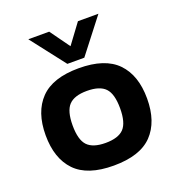

<svg xmlns="http://www.w3.org/2000/svg" viewBox="-129 -801 846 916"><g transform="rotate(-20 294.5 -343.0)"><path d="M251 -522 116 -696H222L294 -596L368 -696H472L337 -522ZM294 10Q161 10 99 -54.5Q37 -119 37 -237Q37 -355 99.5 -419.5Q162 -484 294 -484Q427 -484 489.5 -419.5Q552 -355 552 -237Q552 -119 490 -54.5Q428 10 294 10ZM294 -105Q359 -105 387 -134.5Q415 -164 415 -237Q415 -310 387 -339.5Q359 -369 294 -369Q230 -369 202 -339.5Q174 -310 174 -237Q174 -164 202 -134.5Q230 -105 294 -105Z"/></g></svg>

Font: Kanit Medium
Style: Regular
Weight: 500
Designer: Katatrad Team
Foundry: CadsonDemak
Version: Version 2.000; ttfautohint (v1.8.3)